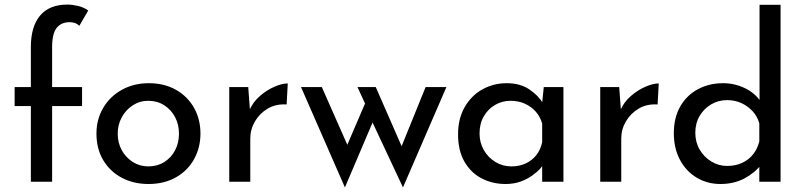

<svg xmlns="http://www.w3.org/2000/svg" viewBox="-20 -795 3516 840"><path d="M115 0V-331H44V-414H115V-589Q115 -679 155.5 -727Q196 -775 275 -775Q296 -775 321.5 -769Q347 -763 366 -749L327 -682Q318 -691 307 -694.5Q296 -698 285 -698Q248 -698 228 -673Q208 -648 208 -588V-414H339V-331H208V0Z M402 -211Q402 -273 431.5 -323Q461 -373 513 -402Q565 -431 631 -431Q699 -431 750 -402Q801 -373 829 -323Q857 -273 857 -211Q857 -149 829 -98.5Q801 -48 749.5 -19Q698 10 630 10Q564 10 512.5 -17.5Q461 -45 431.5 -94.5Q402 -144 402 -211ZM495 -210Q495 -170 513 -137.5Q531 -105 561.5 -86Q592 -67 629 -67Q668 -67 698.5 -86Q729 -105 746 -137.5Q763 -170 763 -210Q763 -250 746 -282.5Q729 -315 698.5 -334.5Q668 -354 629 -354Q591 -354 560.5 -334Q530 -314 512.5 -281.5Q495 -249 495 -210Z M1066 -414 1075 -294 1070 -310Q1086 -348 1116.5 -374.5Q1147 -401 1180.5 -415.5Q1214 -430 1239 -430L1234 -338Q1187 -341 1151.5 -320Q1116 -299 1095.5 -264Q1075 -229 1075 -189V0H983V-414Z M1624 -414 1746 -135 1728 -133 1842 -414H1933L1743 25L1610 -259L1489 25L1297 -414H1388L1517 -122L1485 -128L1577 -342L1544 -414Z M2192 10Q2134 10 2086.5 -15Q2039 -40 2011.5 -88.5Q1984 -137 1984 -207Q1984 -276 2013 -326.5Q2042 -377 2090.5 -404Q2139 -431 2197 -431Q2255 -431 2295 -404.5Q2335 -378 2356 -342L2350 -326L2359 -414H2445V0H2352V-108L2362 -84Q2358 -74 2344.5 -58.5Q2331 -43 2308.5 -27Q2286 -11 2257 -0.5Q2228 10 2192 10ZM2217 -67Q2252 -67 2280 -80Q2308 -93 2326.5 -116.5Q2345 -140 2352 -173V-254Q2344 -284 2324 -306.5Q2304 -329 2276 -341.5Q2248 -354 2214 -354Q2177 -354 2146 -336Q2115 -318 2096.5 -286Q2078 -254 2078 -211Q2078 -171 2097 -138Q2116 -105 2148 -86Q2180 -67 2217 -67Z M2689 -414 2698 -294 2693 -310Q2709 -348 2739.5 -374.5Q2770 -401 2803.5 -415.5Q2837 -430 2862 -430L2857 -338Q2810 -341 2774.5 -320Q2739 -299 2718.5 -264Q2698 -229 2698 -189V0H2606V-414Z M3132 10Q3075 10 3028.5 -17.5Q2982 -45 2955 -95.5Q2928 -146 2928 -212Q2928 -281 2956.5 -330Q2985 -379 3034 -405Q3083 -431 3144 -431Q3193 -431 3237.5 -410Q3282 -389 3307 -352L3303 -319V-774H3395V0H3302V-103L3312 -77Q3283 -39 3237 -14.5Q3191 10 3132 10ZM3161 -69Q3198 -69 3227 -82.5Q3256 -96 3275 -120Q3294 -144 3302 -177V-255Q3294 -285 3273.5 -307.5Q3253 -330 3224.5 -343.5Q3196 -357 3161 -357Q3123 -357 3091.5 -338.5Q3060 -320 3041 -288Q3022 -256 3022 -214Q3022 -173 3041 -140.5Q3060 -108 3092 -88.5Q3124 -69 3161 -69Z"/></svg>

Font: Josefin Sans Thin
Style: Regular
Weight: 400
Version: Version 2.000